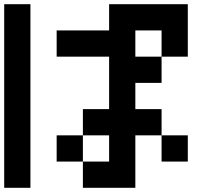

<svg xmlns="http://www.w3.org/2000/svg" viewBox="-20 -895 1040 915"><path d="M0 0V-875H125V0ZM250 -125V-250H375V-125ZM250 -625V-750H500V-875H875V-625H750V-750H625V-625H750V-500H625V-375H750V-250H625V0H375V-125H500V-250H375V-375H500V-625ZM750 -250H875V-125H750Z"/></svg>

Font: GalmuriMono7 Regular
Style: Regular
Weight: 400
Designer: Lee Minseo (quiple)
Version: Version 2.399;hotconv 1.1.1;makeotfexe 2.6.0 DEVELOPMENT